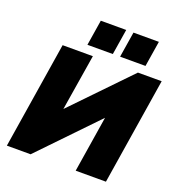

<svg xmlns="http://www.w3.org/2000/svg" viewBox="-161 -1061 1107 1193"><g transform="rotate(20 392.5 -464.5)"><path d="M18 0 130 -705H330L270 -334L628 -705H785L673 0H473L532 -371L175 0ZM490 -760 517 -929H685L658 -760ZM274 -760 301 -929H469L442 -760Z"/></g></svg>

Font: Mulish ExtraBlack
Style: Italic
Weight: 1000
Italic angle: -9°
Designer: Vernon Adams
Foundry: Vernon Adams
Version: Version 3.603; ttfautohint (v1.8.3)